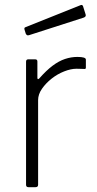

<svg xmlns="http://www.w3.org/2000/svg" viewBox="-20 -776 402 796"><path d="M98 0Q93 0 90.5 -2.5Q88 -5 88 -10V-520Q88 -530 97 -530H126Q135 -530 135 -521V-454Q135 -449 137 -448Q139 -447 143 -451Q172 -484 198 -503.5Q224 -523 249.5 -531.5Q275 -540 301 -540Q336 -540 336 -529V-496Q336 -490 331 -490Q325 -490 317.5 -490.5Q310 -491 297 -491Q274 -491 246 -480Q218 -469 194 -450Q170 -431 154 -408Q138 -385 138 -361V-10Q138 0 127 0H98ZM324 -751 335 -716Q338 -707 327 -703L100 -630Q95 -629 92.5 -630Q90 -631 87 -636L82 -652Q79 -661 85 -663L315 -755Q321 -757 324 -751Z"/></svg>

Font: Libre Franklin Thin ExtraLight
Style: Regular
Weight: 250
Version: Version 3.000